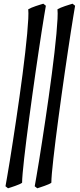

<svg xmlns="http://www.w3.org/2000/svg" viewBox="-20 -762 426 1026"><path d="M254.4 214.4Q250 218.3 239.7 222.7Q229.5 227.1 218 231.2Q206.5 235.4 195.8 238.8Q185.1 242.2 179.2 244.1L165.5 233.4Q168.9 214.4 175 179.2Q181.2 144 188.7 97.4Q196.3 50.8 204.8 -4.9Q213.4 -60.5 222.4 -120.8Q231.4 -181.2 240.2 -243.4Q249 -305.7 256.8 -365.7Q264.6 -425.8 271 -480.7Q277.3 -535.6 281.5 -581.3Q285.6 -627 287.4 -660.9Q289.1 -694.8 287.1 -712.4Q293.5 -716.3 304.4 -720.9Q315.4 -725.6 327.4 -729.5Q339.4 -733.4 350.1 -736.8Q360.8 -740.2 367.7 -742.2L381.3 -731.4Q377.9 -711.9 372.1 -676.3Q366.2 -640.6 358.9 -593.8Q351.6 -546.9 343.3 -491Q335 -435.1 326.2 -375Q317.4 -314.9 308.8 -252.7Q300.3 -190.4 292.2 -130.6Q284.2 -70.8 277.3 -15.9Q270.5 39.1 265.4 84.5Q260.3 129.9 257.3 163.6Q254.4 197.3 254.4 214.4ZM98.1 214.4Q93.8 218.3 83.5 222.7Q73.2 227.1 61.8 231.2Q50.3 235.4 39.6 238.8Q28.8 242.2 22.9 244.1L9.3 233.4Q12.7 214.4 18.8 179.2Q24.9 144 32.5 97.4Q40 50.8 48.6 -4.9Q57.1 -60.5 66.2 -120.8Q75.2 -181.2 84 -243.4Q92.8 -305.7 100.6 -365.7Q108.4 -425.8 114.7 -480.7Q121.1 -535.6 125.2 -581.3Q129.4 -627 131.1 -660.9Q132.8 -694.8 130.9 -712.4Q137.2 -716.3 148.2 -720.9Q159.2 -725.6 171.1 -729.5Q183.1 -733.4 193.8 -736.8Q204.6 -740.2 211.4 -742.2L225.1 -731.4Q221.7 -711.9 215.8 -676.3Q210 -640.6 202.6 -593.8Q195.3 -546.9 187 -491Q178.7 -435.1 169.9 -375Q161.1 -314.9 152.6 -252.7Q144 -190.4 136 -130.6Q127.9 -70.8 121.1 -15.9Q114.3 39.1 109.1 84.5Q104 129.9 101.1 163.6Q98.1 197.3 98.1 214.4Z"/></svg>

Font: Gentium Plus Afr
Style: Italic
Weight: 400
Italic angle: -8°
Designer: J. Victor Gaultney, Annie Olsen, Iska Routamaa, Becca Hirsbrunner
Foundry: SIL International
Version: Version 5.000